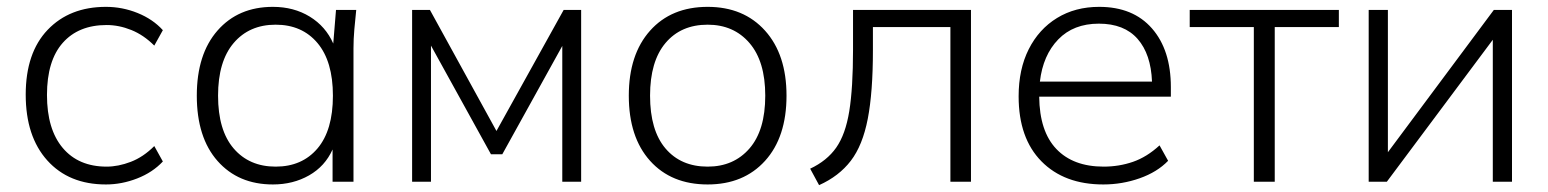

<svg xmlns="http://www.w3.org/2000/svg" viewBox="-20 -530 4514 560"><path d="M289 8Q181 8 118 -62Q55 -132 55 -254Q55 -376 119 -443Q183 -510 289 -510Q337 -510 381.5 -492Q426 -474 455 -442L430 -397Q399 -428 363 -442.5Q327 -457 291 -457Q209 -457 163 -405Q117 -353 117 -253Q117 -153 163 -98.5Q209 -44 291 -44Q325 -44 361.5 -58Q398 -72 430 -104L455 -59Q425 -27 380 -9.5Q335 8 289 8Z M776 8Q675 8 614.5 -60.5Q554 -129 554 -251Q554 -372 614.5 -441Q675 -510 776 -510Q837 -510 883.5 -481.5Q930 -453 952 -403L960 -501H1019Q1016 -473 1013.5 -444.5Q1011 -416 1011 -389V0H950V-94Q928 -45 881.5 -18.5Q835 8 776 8ZM784 -44Q861 -44 906 -97Q951 -150 951 -251Q951 -351 906 -404.5Q861 -458 784 -458Q707 -458 661.5 -404.5Q616 -351 616 -251Q616 -150 661.5 -97Q707 -44 784 -44Z M1182 0V-501H1234L1428 -148L1624 -501H1675V0H1620V-396L1445 -80H1412L1237 -397V0Z M2044 8Q1938 8 1876 -61Q1814 -130 1814 -251Q1814 -371 1876 -440.5Q1938 -510 2044 -510Q2149 -510 2211.5 -440.5Q2274 -371 2274 -251Q2274 -130 2211.5 -61Q2149 8 2044 8ZM2044 -44Q2120 -44 2166 -97Q2212 -150 2212 -251Q2212 -351 2166 -404.5Q2120 -458 2044 -458Q1966 -458 1921 -404.5Q1876 -351 1876 -251Q1876 -150 1921 -97Q1966 -44 2044 -44Z M2369 10 2343 -38Q2392 -61 2419 -99.5Q2446 -138 2457 -205.5Q2468 -273 2468 -385V-501H2812V0H2752V-451H2526V-383Q2526 -261 2511 -183.5Q2496 -106 2461.5 -61Q2427 -16 2369 10Z M3198 8Q3084 8 3017.5 -59.5Q2951 -127 2951 -249Q2951 -328 2980.5 -386.5Q3010 -445 3063 -477.5Q3116 -510 3186 -510Q3285 -510 3340 -447Q3395 -384 3395 -276V-248H3011Q3012 -147 3061 -95.5Q3110 -44 3199 -44Q3244 -44 3284.5 -58Q3325 -72 3362 -106L3387 -61Q3355 -28 3304 -10Q3253 8 3198 8ZM3185 -461Q3111 -461 3066.5 -415Q3022 -369 3013 -292H3340Q3337 -372 3298 -416.5Q3259 -461 3185 -461Z M3637 0V-451H3450V-501H3885V-451H3698V0Z M3972 0V-501H4028V-86L4337 -501H4390V0H4334V-414L4025 0Z"/></svg>

Font: Mulish Light
Style: Regular
Weight: 300
Designer: Vernon Adams
Foundry: Vernon Adams
Version: Version 3.603; ttfautohint (v1.8.3)